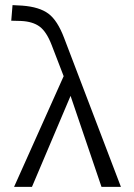

<svg xmlns="http://www.w3.org/2000/svg" viewBox="-20 -731 525 751"><path d="M377 0 256 -356 105 0H35L229 -433L182 -555Q162 -607 135 -627Q108 -647 62 -649L24 -650L29 -711L67 -709Q134 -704 169.5 -677.5Q205 -651 231 -582L453 0Z"/></svg>

Font: Ysabeau Infant
Style: Regular
Weight: 400
Designer: Christian Thalmann (Catharsis Fonts)
Version: Version 0.003